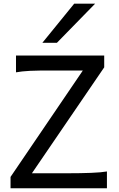

<svg xmlns="http://www.w3.org/2000/svg" viewBox="-20 -1011 641 1031"><path d="M539.6 -649.4 151.4 -80.6H341.8Q413.6 -80.6 469.2 -82.8Q524.9 -85 554.2 -90.3V0H36.6V-61L424.8 -632.3H258.8Q222.7 -632.3 193.6 -632.1Q164.6 -631.8 141.1 -630.6Q117.7 -629.4 99.1 -627.4Q80.6 -625.5 65.9 -622.6V-712.9H539.6ZM490.7 -991.2 285.6 -781.2H207.5L378.4 -991.2Z"/></svg>

Font: Andika APac
Style: Regular
Weight: 400
Designer: Victor Gaultney, Annie Olsen, Julie Remington, Don Collingsworth, Eric Hays, Becca Hirsbrunner
Foundry: SIL International
Version: Version 5.000